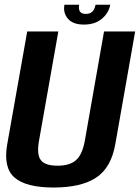

<svg xmlns="http://www.w3.org/2000/svg" viewBox="-20 -812 608 836"><path d="M213.5 4.5Q94 4.5 43.8 -38.5Q-6.5 -81.5 11.5 -184L98.5 -675H234L150 -200Q139 -139 157.8 -114.8Q176.5 -90.5 230 -90.5Q284 -90.5 311.2 -114.8Q338.5 -139 349.5 -200L433 -675H568.5L482 -184Q464 -81.5 398.5 -38.5Q333 4.5 213.5 4.5ZM345 -705Q298 -705 276 -730.2Q254 -755.5 260.5 -791.5H324.5Q318 -751.5 353 -751.5Q373 -751.5 382.8 -762Q392.5 -772.5 396 -791.5H460Q453.5 -755.5 423.5 -730.2Q393.5 -705 345 -705Z"/></svg>

Font: Anybody SemiBold
Style: Italic
Weight: 600
Italic angle: -10°
Designer: Tyler Finck
Foundry: Etcetera Type Company
Version: Version 1.010; ttfautohint (v1.8.3) -l 8 -r 50 -G 200 -x 14 